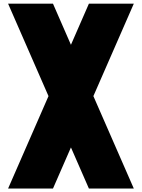

<svg xmlns="http://www.w3.org/2000/svg" viewBox="-20 -997 787 1065"><path d="M249 -463.9 24.9 -976.6H273.9L373.5 -748.5L473.1 -976.6H722.2L498 -463.9L722.2 48.8H473.1L373.5 -179.2L273.9 48.8H24.9Z"/></svg>

Font: Wilelessous
Style: Regular
Weight: 400
Designer: Kristopher Martin
Foundry: Kristopher Martin
Version: Version 1.0; ttfautohint (v1.8.4.7-5d5b)